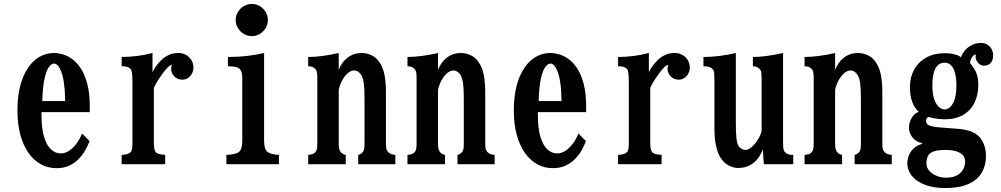

<svg xmlns="http://www.w3.org/2000/svg" viewBox="-20 -827 5040 967"><path d="M252.9 -560.1Q272 -560.1 295.7 -553.5Q319.3 -546.9 343.3 -529.8Q367.2 -512.7 387.2 -482.2Q407.2 -451.7 419.7 -404.3Q432.1 -356.9 432.1 -289.1V-262.2H189V-246.1Q189 -180.7 201.7 -138.2Q214.4 -95.7 236.6 -75Q258.8 -54.2 286.1 -54.2Q307.6 -54.2 327.9 -67.6Q348.1 -81.1 365.2 -103.8Q382.3 -126.5 393.1 -154.8L431.2 -116.2Q422.4 -93.3 408.7 -69.3Q395 -45.4 375 -25.1Q355 -4.9 327.6 7.6Q300.3 20 264.2 20Q222.2 20 186.3 0.5Q150.4 -19 123.8 -56.6Q97.2 -94.2 82.5 -147.9Q67.9 -201.7 67.9 -270Q67.9 -360.8 91.6 -425.8Q115.2 -490.7 157.2 -525.4Q199.2 -560.1 252.9 -560.1ZM252 -506.8Q238.8 -506.8 225.8 -488.8Q212.9 -470.7 203.9 -429.4Q194.8 -388.2 192.9 -317.9H308.1Q308.1 -337.9 306.6 -361.8Q305.2 -385.7 302 -409.4Q298.8 -433.1 293 -452.1Q287.1 -473.6 276.4 -490.2Q265.6 -506.8 252 -506.8Z M748 -463.9Q759.3 -486.8 774.7 -504.9Q790 -522.9 800.8 -532.2Q814.5 -543.5 833.3 -551.8Q852.1 -560.1 879.9 -560.1Q897.9 -560.1 915 -551.3Q932.1 -542.5 943.1 -525.9Q954.1 -509.3 954.1 -485.8Q954.1 -472.2 947.5 -458.3Q940.9 -444.3 928.2 -435.1Q915.5 -425.8 897.9 -425.8Q878.4 -425.8 864 -437Q849.6 -448.2 844.2 -465.6Q838.9 -482.9 846.2 -501Q834 -497.6 822.5 -485.4Q811 -473.1 799.8 -458Q789.6 -444.3 776.9 -424.8Q764.2 -405.3 754.9 -384.8V-110.8Q754.9 -92.8 756.8 -80.1Q758.8 -67.4 765.1 -60.1Q770.5 -53.7 783.4 -50.8Q796.4 -47.9 812 -46.9V0H592.8V-46.9Q610.4 -47.9 619.6 -50.5Q628.9 -53.2 637.2 -60.1Q643.1 -65.4 645 -77.6Q647 -89.8 647 -110.8V-412.1Q647 -423.3 646.5 -437.3Q646 -451.2 644 -463.1Q642.1 -475.1 637.2 -480Q630.4 -486.8 621.6 -490Q612.8 -493.2 592.8 -493.2V-540Q630.4 -540 671.6 -545.2Q712.9 -550.3 748 -560.1Z M1248 -807.1Q1270 -807.1 1288.6 -796.1Q1307.1 -785.2 1318.1 -766.6Q1329.1 -748 1329.1 -726.1Q1329.1 -704.1 1318.1 -685.8Q1307.1 -667.5 1288.6 -656.2Q1270 -645 1248 -645Q1226.1 -645 1207.8 -656.2Q1189.5 -667.5 1178.2 -685.8Q1167 -704.1 1167 -726.1Q1167 -748 1178.2 -766.6Q1189.5 -785.2 1207.8 -796.1Q1226.1 -807.1 1248 -807.1ZM1310.1 -117.2Q1310.1 -75.2 1327.1 -62Q1334 -56.2 1348.6 -52Q1363.3 -47.9 1384.8 -46.9V0H1120.1V-46.9Q1147 -47.9 1163.3 -52.7Q1179.7 -57.6 1184.1 -62Q1192.4 -70.3 1196.3 -83.3Q1200.2 -96.2 1200.2 -118.2V-434.1Q1200.2 -449.2 1197.5 -460.4Q1194.8 -471.7 1188 -479Q1182.1 -485.8 1169.4 -489.3Q1156.7 -492.7 1127.9 -493.2V-540Q1178.7 -540 1223.6 -545.2Q1268.6 -550.3 1310.1 -560.1Z M1686 -475.1Q1701.2 -514.6 1731.4 -537.4Q1761.7 -560.1 1801.8 -560.1Q1825.2 -560.1 1850.3 -549.1Q1875.5 -538.1 1894 -508.8Q1909.2 -485.8 1916.5 -450Q1923.8 -414.1 1923.8 -358.9V-105Q1923.8 -84 1926.5 -75.4Q1929.2 -66.9 1936 -60.1Q1941.9 -53.7 1951.2 -50.8Q1960.4 -47.9 1971.2 -46.9V0H1784.2V-46.9Q1790 -48.3 1794.7 -50.8Q1799.3 -53.2 1806.2 -60.1Q1812 -65.9 1814 -75.4Q1815.9 -85 1815.9 -106V-332Q1815.9 -378.4 1812.3 -406.7Q1808.6 -435.1 1798.8 -450.2Q1784.2 -472.2 1763.2 -472.2Q1749 -472.2 1733.6 -460Q1718.3 -447.8 1705.6 -426Q1692.9 -404.3 1686 -375V-106Q1686 -84.5 1689 -75.2Q1691.9 -65.9 1696.8 -60.1Q1700.7 -55.7 1707 -52Q1713.4 -48.3 1721.2 -46.9V0H1532.2V-46.9Q1543.5 -47.9 1552.5 -50.5Q1561.5 -53.2 1567.9 -60.1Q1573.2 -65.4 1575.7 -74.7Q1578.1 -84 1578.1 -106.9V-438Q1578.1 -457.5 1575 -467Q1571.8 -476.6 1567.9 -480Q1561.5 -486.8 1553.2 -490Q1544.9 -493.2 1532.2 -493.2V-540Q1564 -540 1604.2 -545.2Q1644.5 -550.3 1686 -560.1Z M2186 -475.1Q2201.2 -514.6 2231.4 -537.4Q2261.7 -560.1 2301.8 -560.1Q2325.2 -560.1 2350.3 -549.1Q2375.5 -538.1 2394 -508.8Q2409.2 -485.8 2416.5 -450Q2423.8 -414.1 2423.8 -358.9V-105Q2423.8 -84 2426.5 -75.4Q2429.2 -66.9 2436 -60.1Q2441.9 -53.7 2451.2 -50.8Q2460.4 -47.9 2471.2 -46.9V0H2284.2V-46.9Q2290 -48.3 2294.7 -50.8Q2299.3 -53.2 2306.2 -60.1Q2312 -65.9 2314 -75.4Q2315.9 -85 2315.9 -106V-332Q2315.9 -378.4 2312.3 -406.7Q2308.6 -435.1 2298.8 -450.2Q2284.2 -472.2 2263.2 -472.2Q2249 -472.2 2233.6 -460Q2218.3 -447.8 2205.6 -426Q2192.9 -404.3 2186 -375V-106Q2186 -84.5 2189 -75.2Q2191.9 -65.9 2196.8 -60.1Q2200.7 -55.7 2207 -52Q2213.4 -48.3 2221.2 -46.9V0H2032.2V-46.9Q2043.5 -47.9 2052.5 -50.5Q2061.5 -53.2 2067.9 -60.1Q2073.2 -65.4 2075.7 -74.7Q2078.1 -84 2078.1 -106.9V-438Q2078.1 -457.5 2075 -467Q2071.8 -476.6 2067.9 -480Q2061.5 -486.8 2053.2 -490Q2044.9 -493.2 2032.2 -493.2V-540Q2064 -540 2104.2 -545.2Q2144.5 -550.3 2186 -560.1Z M2752.9 -560.1Q2772 -560.1 2795.7 -553.5Q2819.3 -546.9 2843.3 -529.8Q2867.2 -512.7 2887.2 -482.2Q2907.2 -451.7 2919.7 -404.3Q2932.1 -356.9 2932.1 -289.1V-262.2H2689V-246.1Q2689 -180.7 2701.7 -138.2Q2714.4 -95.7 2736.6 -75Q2758.8 -54.2 2786.1 -54.2Q2807.6 -54.2 2827.9 -67.6Q2848.1 -81.1 2865.2 -103.8Q2882.3 -126.5 2893.1 -154.8L2931.2 -116.2Q2922.4 -93.3 2908.7 -69.3Q2895 -45.4 2875 -25.1Q2855 -4.9 2827.6 7.6Q2800.3 20 2764.2 20Q2722.2 20 2686.3 0.5Q2650.4 -19 2623.8 -56.6Q2597.2 -94.2 2582.5 -147.9Q2567.9 -201.7 2567.9 -270Q2567.9 -360.8 2591.6 -425.8Q2615.2 -490.7 2657.2 -525.4Q2699.2 -560.1 2752.9 -560.1ZM2752 -506.8Q2738.8 -506.8 2725.8 -488.8Q2712.9 -470.7 2703.9 -429.4Q2694.8 -388.2 2692.9 -317.9H2808.1Q2808.1 -337.9 2806.6 -361.8Q2805.2 -385.7 2802 -409.4Q2798.8 -433.1 2793 -452.1Q2787.1 -473.6 2776.4 -490.2Q2765.6 -506.8 2752 -506.8Z M3248 -463.9Q3259.3 -486.8 3274.7 -504.9Q3290 -522.9 3300.8 -532.2Q3314.5 -543.5 3333.3 -551.8Q3352.1 -560.1 3379.9 -560.1Q3397.9 -560.1 3415 -551.3Q3432.1 -542.5 3443.1 -525.9Q3454.1 -509.3 3454.1 -485.8Q3454.1 -472.2 3447.5 -458.3Q3440.9 -444.3 3428.2 -435.1Q3415.5 -425.8 3397.9 -425.8Q3378.4 -425.8 3364 -437Q3349.6 -448.2 3344.2 -465.6Q3338.9 -482.9 3346.2 -501Q3334 -497.6 3322.5 -485.4Q3311 -473.1 3299.8 -458Q3289.6 -444.3 3276.9 -424.8Q3264.2 -405.3 3254.9 -384.8V-110.8Q3254.9 -92.8 3256.8 -80.1Q3258.8 -67.4 3265.1 -60.1Q3270.5 -53.7 3283.4 -50.8Q3296.4 -47.9 3312 -46.9V0H3092.8V-46.9Q3110.4 -47.9 3119.6 -50.5Q3128.9 -53.2 3137.2 -60.1Q3143.1 -65.4 3145 -77.6Q3147 -89.8 3147 -110.8V-412.1Q3147 -423.3 3146.5 -437.3Q3146 -451.2 3144 -463.1Q3142.1 -475.1 3137.2 -480Q3130.4 -486.8 3121.6 -490Q3112.8 -493.2 3092.8 -493.2V-540Q3130.4 -540 3171.6 -545.2Q3212.9 -550.3 3248 -560.1Z M3686 -211.9Q3686 -158.2 3689 -130.6Q3691.9 -103 3700.2 -90.8Q3706.1 -82 3715.8 -76.9Q3725.6 -71.8 3735.8 -71.8Q3744.6 -71.8 3756.6 -79.6Q3768.6 -87.4 3780.5 -101.1Q3792.5 -114.7 3802 -131.8Q3811.5 -148.9 3815.9 -167V-426.8Q3815.9 -445.8 3814.7 -459Q3813.5 -472.2 3805.2 -480Q3798.3 -486.8 3790.8 -490Q3783.2 -493.2 3772 -493.2V-540Q3802.7 -540 3842 -545.2Q3881.3 -550.3 3923.8 -560.1V-131.8Q3923.8 -97.7 3925 -82.5Q3926.3 -67.4 3934.1 -60.1Q3940.9 -53.2 3949.5 -50Q3958 -46.9 3975.1 -46.9V0H3827.1L3821.8 -75.2Q3814.5 -52.7 3798.6 -31Q3782.7 -9.3 3757.6 4.9Q3732.4 19 3696.8 19Q3677.2 19 3653.6 8.3Q3629.9 -2.4 3610.8 -29.8Q3595.2 -53.2 3586.7 -90.3Q3578.1 -127.4 3578.1 -182.1V-429.2Q3578.1 -446.3 3576.9 -459.5Q3575.7 -472.7 3567.9 -480Q3561.5 -486.8 3551.5 -490Q3541.5 -493.2 3522.9 -493.2V-540Q3561.5 -540 3603 -545.2Q3644.5 -550.3 3686 -560.1Z M4186 -475.1Q4201.2 -514.6 4231.4 -537.4Q4261.7 -560.1 4301.8 -560.1Q4325.2 -560.1 4350.3 -549.1Q4375.5 -538.1 4394 -508.8Q4409.2 -485.8 4416.5 -450Q4423.8 -414.1 4423.8 -358.9V-105Q4423.8 -84 4426.5 -75.4Q4429.2 -66.9 4436 -60.1Q4441.9 -53.7 4451.2 -50.8Q4460.4 -47.9 4471.2 -46.9V0H4284.2V-46.9Q4290 -48.3 4294.7 -50.8Q4299.3 -53.2 4306.2 -60.1Q4312 -65.9 4314 -75.4Q4315.9 -85 4315.9 -106V-332Q4315.9 -378.4 4312.3 -406.7Q4308.6 -435.1 4298.8 -450.2Q4284.2 -472.2 4263.2 -472.2Q4249 -472.2 4233.6 -460Q4218.3 -447.8 4205.6 -426Q4192.9 -404.3 4186 -375V-106Q4186 -84.5 4189 -75.2Q4191.9 -65.9 4196.8 -60.1Q4200.7 -55.7 4207 -52Q4213.4 -48.3 4221.2 -46.9V0H4032.2V-46.9Q4043.5 -47.9 4052.5 -50.5Q4061.5 -53.2 4067.9 -60.1Q4073.2 -65.4 4075.7 -74.7Q4078.1 -84 4078.1 -106.9V-438Q4078.1 -457.5 4075 -467Q4071.8 -476.6 4067.9 -480Q4061.5 -486.8 4053.2 -490Q4044.9 -493.2 4032.2 -493.2V-540Q4064 -540 4104.2 -545.2Q4144.5 -550.3 4186 -560.1Z M4919.9 -610.8Q4939.9 -610.8 4953.9 -601.8Q4967.8 -592.8 4974.9 -578.4Q4981.9 -564 4981.9 -547.9Q4981.9 -523.9 4969.5 -510Q4957 -496.1 4937 -496.1Q4923.8 -496.1 4912.8 -504.4Q4901.9 -512.7 4896.7 -525.6Q4891.6 -538.6 4895 -553.2Q4885.3 -551.3 4876.7 -540.5Q4868.2 -529.8 4865.2 -509.8Q4877.9 -495.1 4887.2 -480Q4896.5 -464.8 4901.9 -445.6Q4907.2 -426.3 4907.2 -398.9Q4907.2 -348.6 4887.9 -309.6Q4868.7 -270.5 4830.8 -248.3Q4793 -226.1 4737.8 -226.1Q4726.1 -226.1 4710.9 -227.5Q4695.8 -229 4682.1 -231.7Q4668.5 -234.4 4660.2 -237.8Q4651.9 -237.3 4647.9 -231.7Q4644 -226.1 4644 -219.2Q4644 -201.7 4660.9 -194.8Q4677.7 -188 4714.8 -185.1L4804.2 -178.2Q4837.4 -175.8 4864.7 -167Q4892.1 -158.2 4910.2 -140.1Q4926.8 -123.5 4936.3 -97.7Q4945.8 -71.8 4945.8 -40Q4945.8 -9.3 4935.5 19.3Q4925.3 47.9 4901.9 70.8Q4878.4 93.8 4838.6 106.9Q4798.8 120.1 4740.2 120.1Q4683.6 120.1 4640.6 104.5Q4597.7 88.9 4573.7 60.3Q4549.8 31.7 4549.8 -5.9Q4549.8 -26.9 4558.3 -46.6Q4566.9 -66.4 4583.5 -81.3Q4600.1 -96.2 4624 -102.1V-106Q4604 -109.9 4589.1 -121.8Q4574.2 -133.8 4566.2 -149.9Q4558.1 -166 4558.1 -183.1Q4558.1 -203.1 4565.4 -220.5Q4572.8 -237.8 4584.2 -249.3Q4595.7 -260.7 4607.9 -263.2Q4597.7 -272 4587.2 -287.8Q4576.7 -303.7 4569.8 -328.6Q4563 -353.5 4563 -389.2Q4563 -438.5 4584.2 -476.8Q4605.5 -515.1 4645 -537.1Q4684.6 -559.1 4738.8 -559.1Q4756.3 -559.1 4773.2 -556.4Q4790 -553.7 4802.5 -548.8Q4814.9 -543.9 4818.8 -538.1Q4834 -574.2 4861.3 -592.5Q4888.7 -610.8 4919.9 -610.8ZM4737.8 -511.2Q4706.5 -511.2 4691.2 -481.9Q4675.8 -452.6 4675.8 -396Q4675.8 -356 4684.6 -329.3Q4693.4 -302.7 4707.8 -289.3Q4722.2 -275.9 4737.8 -275.9Q4762.2 -275.9 4779.5 -306.6Q4796.9 -337.4 4796.9 -396Q4796.9 -453.1 4781.2 -482.2Q4765.6 -511.2 4737.8 -511.2ZM4741.2 -71.8Q4705.6 -71.8 4684.8 -65.2Q4664.1 -58.6 4655 -43.9Q4646 -29.3 4646 -3.9Q4646 16.6 4659.9 32.7Q4673.8 48.8 4696.3 58.3Q4718.8 67.9 4744.1 67.9Q4791.5 67.9 4816.2 44.4Q4840.8 21 4840.8 -15.1Q4840.8 -30.3 4831.3 -43Q4821.8 -55.7 4800 -63.7Q4778.3 -71.8 4741.2 -71.8Z"/></svg>

Font: BIZ UDMincho
Style: Bold
Weight: 700
Monospace: yes
Designer: TypeBank Co., Ltd.
Foundry: Morisawa Inc.
Version: Version 1.06